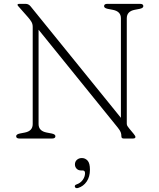

<svg xmlns="http://www.w3.org/2000/svg" viewBox="-20 -720 829 998"><path d="M268 -12Q268 0 251 0H81Q64 0 64 -12Q64 -22 83 -26L109 -31Q150 -39 150 -75V-580Q150 -595.5 143.2 -606.8Q136.5 -618 126 -630L81 -681Q71 -691 71 -695Q71 -700 82 -700H113Q128.5 -700 139 -687L608.5 -107.5V-625Q608.5 -661 566 -669L540 -674Q521 -678 521 -688Q521 -700 538 -700H708Q725 -700 725 -688Q725 -678 706 -674L680 -669Q639 -661 639 -625V-77Q639 -69.5 642.8 -64.2Q646.5 -59 651 -53L675 -24Q684 -13 684 -8Q684 0 671 0H623Q611 0 611 -11Q611 -24 607.2 -33.2Q603.5 -42.5 592 -57L180.5 -565.5V-75Q180.5 -39 223 -31L249 -26Q268 -22 268 -12ZM401.5 166Q387 166 378.2 156.8Q369.5 147.5 369.5 134.5Q369.5 120 379.8 110.8Q390 101.5 405.5 101.5Q423 101.5 435.2 114.8Q447.5 128 447.5 162Q447.5 199 430.5 223.8Q413.5 248.5 386 257Q373.5 260.5 369.5 252Q366 242.5 378 238.5Q398.5 231.5 410.2 215Q422 198.5 422 180Q422 166 409.5 166Z"/></svg>

Font: Fraunces 9pt S100 Thin
Style: Regular
Weight: 100
Version: Version 1.000; ttfautohint (v1.8.3)